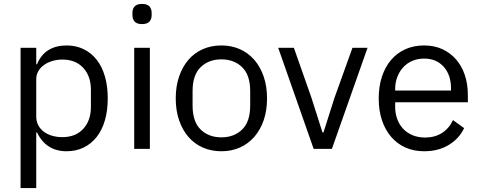

<svg xmlns="http://www.w3.org/2000/svg" viewBox="-20 -760 2455 980"><path d="M85 -516H165V-432H169Q189 -481 227.5 -504.5Q266 -528 320 -528Q368 -528 407 -509Q446 -490 473.5 -455Q501 -420 515.5 -370Q530 -320 530 -258Q530 -196 515.5 -146Q501 -96 473.5 -61Q446 -26 407 -7Q368 12 320 12Q215 12 169 -84H165V200H85ZM298 -60Q366 -60 405 -102.5Q444 -145 444 -214V-302Q444 -371 405 -413.5Q366 -456 298 -456Q271 -456 246.5 -448.5Q222 -441 204 -428Q186 -415 175.5 -396.5Q165 -378 165 -357V-165Q165 -140 175.5 -120.5Q186 -101 204 -87.5Q222 -74 246.5 -67Q271 -60 298 -60Z M705 -637Q679 -637 667.5 -649.5Q656 -662 656 -682V-695Q656 -715 667.5 -727.5Q679 -740 705 -740Q731 -740 742.5 -727.5Q754 -715 754 -695V-682Q754 -662 742.5 -649.5Q731 -637 705 -637ZM665 -516H745V0H665Z M1110 12Q1058 12 1015 -7Q972 -26 941.5 -61.5Q911 -97 894 -146.5Q877 -196 877 -258Q877 -319 894 -369Q911 -419 941.5 -454.5Q972 -490 1015 -509Q1058 -528 1110 -528Q1162 -528 1204.5 -509Q1247 -490 1278 -454.5Q1309 -419 1326 -369Q1343 -319 1343 -258Q1343 -196 1326 -146.5Q1309 -97 1278 -61.5Q1247 -26 1204.5 -7Q1162 12 1110 12ZM1110 -59Q1175 -59 1216 -99Q1257 -139 1257 -221V-295Q1257 -377 1216 -417Q1175 -457 1110 -457Q1045 -457 1004 -417Q963 -377 963 -295V-221Q963 -139 1004 -99Q1045 -59 1110 -59Z M1581 0 1400 -516H1480L1570 -260L1626 -84H1631L1687 -260L1779 -516H1856L1674 0Z M2145 12Q2092 12 2049.5 -7Q2007 -26 1976.5 -61.5Q1946 -97 1929.5 -146.5Q1913 -196 1913 -258Q1913 -319 1929.5 -369Q1946 -419 1976.5 -454.5Q2007 -490 2049.5 -509Q2092 -528 2145 -528Q2197 -528 2238 -509Q2279 -490 2308 -456.5Q2337 -423 2352.5 -377Q2368 -331 2368 -276V-238H1997V-214Q1997 -181 2007.5 -152.5Q2018 -124 2037.5 -103Q2057 -82 2085.5 -70Q2114 -58 2150 -58Q2199 -58 2235.5 -81Q2272 -104 2292 -147L2349 -106Q2324 -53 2271 -20.5Q2218 12 2145 12ZM2145 -461Q2112 -461 2085 -449.5Q2058 -438 2038.5 -417Q2019 -396 2008 -367.5Q1997 -339 1997 -305V-298H2282V-309Q2282 -378 2244.5 -419.5Q2207 -461 2145 -461Z"/></svg>

Font: IBM Plex Sans Thai Looped
Style: Regular
Weight: 400
Designer: Mike Abbink, Paul van der Laan, Pieter van Rosmalen, Ben Mitchell, Mark Frömberg
Foundry: Bold Monday
Version: Version 1.1